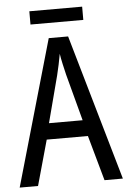

<svg xmlns="http://www.w3.org/2000/svg" viewBox="-58 -896 623 938"><g transform="rotate(-5 253.5 -427.0)"><path d="M381 -854H122V-789H381ZM416 0H506L300 -715H205L0 0H90L152 -222H354ZM274 -530 335 -301H170L230 -530C238 -562 246 -600 252 -634C256 -605 267 -560 274 -530Z"/></g></svg>

Font: Noto Sans Gurmukhi UI Condensed
Style: Regular
Weight: 400
Width: 3
Designer: Jelle Bosma - Monotype Design Team
Foundry: Monotype Imaging Inc.
Version: Version 2.004